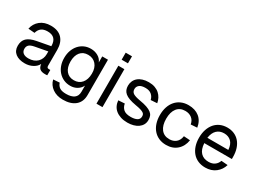

<svg xmlns="http://www.w3.org/2000/svg" viewBox="-43 -1435 3108 2322"><g transform="rotate(30 1511.0 -274.5)"><path d="M226 12Q143 12 95 -25.5Q47 -63 47 -132Q47 -200 86.5 -238.5Q126 -277 214 -294L402 -329Q402 -462 276 -462Q220 -462 188.5 -437.5Q157 -413 145 -367L56 -374Q71 -449 128.5 -495.5Q186 -542 276 -542Q379 -542 432.5 -484.5Q486 -427 486 -326V-107Q486 -89 492.5 -81.5Q499 -74 514 -74H535V0Q530 1 521.5 1.5Q513 2 503 2Q455 2 431.5 -17.5Q408 -37 403 -82Q383 -40 334 -14Q285 12 226 12ZM234 -62Q274 -62 305 -74Q336 -86 357.5 -107Q379 -128 390.5 -156.5Q402 -185 402 -218V-256L230 -224Q176 -214 155.5 -193.5Q135 -173 135 -140Q135 -102 161 -82Q187 -62 234 -62Z M844 162Q758 162 698.5 120Q639 78 622 8L710 2Q722 40 752 61Q782 82 844 82Q916 82 954.5 53.5Q993 25 993 -34V-120Q973 -78 931.5 -53Q890 -28 838 -28Q787 -28 745 -47Q703 -66 672 -100Q641 -134 624 -181Q607 -228 607 -285Q607 -342 624 -389Q641 -436 671 -470Q701 -504 742.5 -523Q784 -542 834 -542Q890 -542 934.5 -516.5Q979 -491 997 -446V-530H1077V-36Q1077 58 1015.5 110Q954 162 844 162ZM842 -108Q911 -108 951.5 -155.5Q992 -203 993 -285Q994 -326 983.5 -358.5Q973 -391 953 -414Q933 -437 905 -449.5Q877 -462 842 -462Q772 -462 733.5 -414.5Q695 -367 695 -285Q695 -203 734 -155.5Q773 -108 842 -108Z M1222 0V-530H1306V0ZM1220 -613V-711H1308V-613Z M1659 12Q1606 12 1564.5 -1.5Q1523 -15 1494 -38.5Q1465 -62 1449 -95Q1433 -128 1430 -167L1518 -173Q1526 -125 1558.5 -96.5Q1591 -68 1659 -68Q1713 -68 1745.5 -85.5Q1778 -103 1778 -142Q1778 -158 1773 -169.5Q1768 -181 1753.5 -190Q1739 -199 1712.5 -207Q1686 -215 1643 -222Q1586 -232 1547.5 -246Q1509 -260 1486 -279.5Q1463 -299 1453 -324Q1443 -349 1443 -380Q1443 -415 1456.5 -445Q1470 -475 1495.5 -496.5Q1521 -518 1558 -530Q1595 -542 1643 -542Q1691 -542 1728.5 -528.5Q1766 -515 1792 -491.5Q1818 -468 1834 -437.5Q1850 -407 1856 -372L1768 -366Q1759 -408 1727.5 -435Q1696 -462 1642 -462Q1585 -462 1558 -440Q1531 -418 1531 -384Q1531 -345 1560 -326.5Q1589 -308 1659 -296Q1720 -286 1760 -272Q1800 -258 1823.5 -240Q1847 -222 1856.5 -198Q1866 -174 1866 -142Q1866 -105 1850 -76.5Q1834 -48 1806.5 -28.5Q1779 -9 1741 1.5Q1703 12 1659 12Z M2198 12Q2143 12 2098 -7.5Q2053 -27 2021 -63.5Q1989 -100 1972 -151Q1955 -202 1955 -265Q1955 -328 1972 -379Q1989 -430 2021 -466.5Q2053 -503 2098 -522.5Q2143 -542 2198 -542Q2290 -542 2349.5 -494.5Q2409 -447 2423 -358L2335 -352Q2326 -405 2289 -433.5Q2252 -462 2198 -462Q2124 -462 2083.5 -410Q2043 -358 2043 -265Q2043 -172 2083.5 -120Q2124 -68 2198 -68Q2252 -68 2289 -98Q2326 -128 2335 -188L2423 -182Q2409 -93 2349.5 -40.5Q2290 12 2198 12Z M2745 12Q2689 12 2644 -7.5Q2599 -27 2567.5 -63.5Q2536 -100 2519 -151Q2502 -202 2502 -265Q2502 -328 2519 -379Q2536 -430 2567 -466.5Q2598 -503 2642 -522.5Q2686 -542 2741 -542Q2793 -542 2836 -523.5Q2879 -505 2910 -469.5Q2941 -434 2958 -382.5Q2975 -331 2975 -264V-239H2590Q2595 -153 2635.5 -110.5Q2676 -68 2745 -68Q2797 -68 2830 -92Q2863 -116 2877 -157L2967 -150Q2946 -78 2888 -33Q2830 12 2745 12ZM2883 -313Q2877 -390 2838.5 -426Q2800 -462 2741 -462Q2679 -462 2640 -424.5Q2601 -387 2590 -313Z"/></g></svg>

Font: Geist
Style: Regular
Weight: 400
Designer: Basement.studio, Andrés Briganti, Mateo Zaragoza
Foundry: Basement.studio, Vercel, Andrés Briganti, Guido Ferreyra, Mateo Zaragoza
Version: Version 1.401